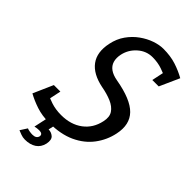

<svg xmlns="http://www.w3.org/2000/svg" viewBox="-293 -753 989 989"><g transform="rotate(45 201.5 -258.0)"><path d="M413 -197.3Q401 -139.3 365.5 -92Q330 -44.7 271 -17.3Q212 10 128.7 10L143.2 -61.7Q213.2 -61.7 260.2 -96.8Q307.2 -131.8 320.3 -194Q328.7 -231.3 313.2 -254.6Q297.7 -277.8 265.3 -291.8Q233 -305.7 190.5 -313.3Q111.7 -329.2 77.5 -375.4Q43.3 -421.7 59.3 -496.7Q68.3 -540.7 92.1 -574.2Q115.8 -607.7 147.5 -630.3Q179.2 -653 212.7 -664.5Q246.2 -676 274.7 -676L266.2 -606Q221 -606 186.2 -575.3Q151.3 -544.7 141.3 -500Q135 -470.8 141.6 -448.2Q148.2 -425.7 168 -411.6Q187.8 -397.5 220.7 -391.7Q338.8 -371 384.4 -324.2Q430 -277.3 413 -197.3ZM266.2 -606 274.7 -676Q327 -676 368.2 -662.7Q409.3 -649.3 443.3 -630L401.2 -568Q368.2 -583.8 336.1 -594.9Q304 -606 266.2 -606ZM143.2 -61.7 128.7 10Q76.3 10 34.8 -3.9Q-6.8 -17.8 -40 -36.3L2.5 -100Q35.5 -84.2 69.2 -72.9Q102.8 -61.7 143.2 -61.7ZM55.3 -144.7 32.5 -36.3H-40L7.8 -144.7ZM348 -521.7 370.8 -630H443.3L394.7 -521.7ZM119 73.3Q112 73.3 103.9 74.3Q95.8 75.3 88.3 77.3L105 0H158.3L150.3 36Q170.5 36 185.7 49.2Q200.8 62.5 194.3 95Q186.8 127.5 162.2 143.6Q137.7 159.7 100.7 159.7Q85.2 159.7 70.8 154.3Q56.3 149 47 145L71.3 107.3Q76.8 110.3 88.7 112.3Q100.5 114.3 110 114.3Q138 114.3 143 93.3Q146 73.3 119 73.3Z"/></g></svg>

Font: Epunda Slab Light
Style: Italic
Weight: 300
Italic angle: -12°
Designer: Simon Atzbach
Foundry: typofactur
Version: Version 1.102